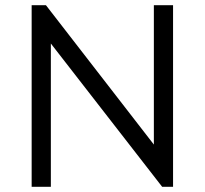

<svg xmlns="http://www.w3.org/2000/svg" viewBox="-20 -720 789 740"><path d="M102 0H176V-587H149L605 0H647V-700H573V-128H600L157 -700H102Z"/></svg>

Font: Tilda Sans VF
Style: Regular
Weight: 400
Designer: ParaType Ltd
Foundry: ParaType Ltd
Version: Version 1.010